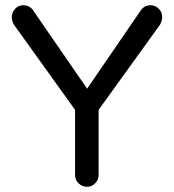

<svg xmlns="http://www.w3.org/2000/svg" viewBox="-20 -737 664 734"><path d="M313 -23Q294 -23 280.5 -36Q267 -49 267 -68V-317L33 -643Q25 -659 25 -671Q25 -689 37.5 -703Q50 -717 69 -717Q95 -717 109 -694L313 -398L516 -694Q530 -717 556 -717Q574 -717 587.5 -703Q601 -689 600 -671Q600 -659 592 -643L357 -317V-68Q357 -50 344 -36.5Q331 -23 313 -23Z"/></svg>

Font: Huninn
Style: Regular
Weight: 400
Designer: justfont
Foundry: justfont
Version: Version 1.003